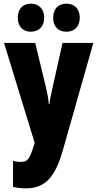

<svg xmlns="http://www.w3.org/2000/svg" viewBox="-20 -787 531 1047"><path d="M77 -690C77 -642 105 -614 148 -614C193 -614 221 -644 221 -690C221 -737 193 -767 148 -767C105 -767 77 -739 77 -690ZM270 -690C270 -643 297 -614 342 -614C388 -614 415 -644 415 -690C415 -737 388 -767 342 -767C298 -767 270 -739 270 -690ZM2 -553 169 -8 166 2C141 83 131 96 91 96C78 96 64 94 51 90V232C72 237 95 240 121 240C221 240 279 186 322 35L489 -553H321L267 -311C257 -270 252 -242 250 -220H246C245 -243 238 -279 230 -313L172 -553Z"/></svg>

Font: Noto Sans Myanmar ExtraCondensed Black
Style: Regular
Weight: 900
Width: 2
Designer: Monotype Design Team
Foundry: Monotype Imaging Inc.
Version: Version 2.107